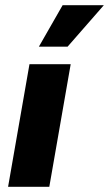

<svg xmlns="http://www.w3.org/2000/svg" viewBox="-20 -716 418 736"><path d="M169 0 251 -470H93L11 0ZM239 -537 378 -696H220L129 -537Z"/></svg>

Font: Celebes ExtraBold
Style: Italic
Weight: 800
Italic angle: -10°
Designer: Anugrah Pasau
Foundry: Lafontype
Version: Version 1.000